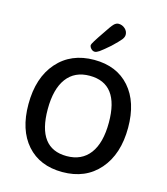

<svg xmlns="http://www.w3.org/2000/svg" viewBox="-138 -1070 1031 1185"><g transform="rotate(15 378.0 -477.0)"><path d="M339 -793Q339 -803 396 -886Q428 -935 442 -949.5Q456 -964 472 -964Q495 -964 513 -948Q531 -932 531 -909Q531 -894 518 -877.5Q505 -861 463 -821Q418 -782 401 -770.5Q384 -759 373 -759Q360 -759 349.5 -770Q339 -781 339 -793ZM372 10Q227 10 144.5 -83.5Q62 -177 62 -341Q62 -511 149.5 -610.5Q237 -710 385 -710Q529 -710 611.5 -616.5Q694 -523 694 -359Q694 -190 607 -90Q520 10 372 10ZM372 -92Q468 -92 519.5 -160.5Q571 -229 571 -359Q571 -608 383 -608Q287 -608 236 -539.5Q185 -471 185 -342Q185 -92 372 -92Z"/></g></svg>

Font: Solway Medium
Style: Regular
Weight: 500
Designer: Mariya V. Pigoulevskaya
Foundry: The Northern Block Ltd.
Version: Version 1.000;hotconv 1.0.109;makeotfexe 2.5.65596